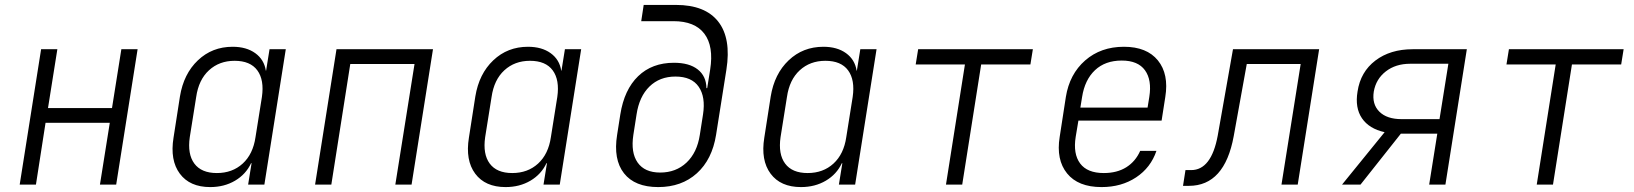

<svg xmlns="http://www.w3.org/2000/svg" viewBox="-20 -750 6640 780"><path d="M60 0 147 -550H213L175 -311H435L473 -550H539L452 0H386L426 -251H165L126 0Z M834 10Q751 10 710.5 -44.5Q670 -99 685 -191L711 -358Q726 -450 784 -505Q842 -560 925 -560Q981 -560 1017 -534Q1053 -508 1060 -463H1061L1075 -550H1141L1054 0H988L1002 -87H1000Q979 -42 935 -16Q891 10 834 10ZM861 -47Q924 -47 966 -85.5Q1008 -124 1018 -193L1044 -356Q1054 -425 1025.5 -464Q997 -503 933 -503Q871 -503 829 -464.5Q787 -426 777 -356L751 -193Q741 -124 769.5 -85.5Q798 -47 861 -47Z M1260 0 1347 -550H1739L1652 0H1586L1664 -490H1403L1326 0Z M2034 10Q1951 10 1910.5 -44.5Q1870 -99 1885 -191L1911 -358Q1926 -450 1984 -505Q2042 -560 2125 -560Q2181 -560 2217 -534Q2253 -508 2260 -463H2261L2275 -550H2341L2254 0H2188L2202 -87H2200Q2179 -42 2135 -16Q2091 10 2034 10ZM2061 -47Q2124 -47 2166 -85.5Q2208 -124 2218 -193L2244 -356Q2254 -425 2225.5 -464Q2197 -503 2133 -503Q2071 -503 2029 -464.5Q1987 -426 1977 -356L1951 -193Q1941 -124 1969.5 -85.5Q1998 -47 2061 -47Z M2654 10Q2559 10 2515 -46Q2471 -102 2487 -202L2500 -285Q2516 -386 2572.5 -440.5Q2629 -495 2718 -495Q2780 -495 2814.5 -468Q2849 -441 2850 -392H2853L2865 -467Q2880 -562 2841.5 -613Q2803 -664 2716 -664H2585L2595 -730H2726Q2845 -730 2898 -662Q2951 -594 2931 -467L2889 -202Q2873 -102 2811 -46Q2749 10 2654 10ZM2662 -49Q2726 -49 2769 -89.5Q2812 -130 2823 -202L2836 -285Q2847 -356 2818.5 -397.5Q2790 -439 2724 -439Q2660 -439 2618.5 -398.5Q2577 -358 2566 -285L2553 -202Q2542 -130 2570.5 -89.5Q2599 -49 2662 -49Z M3234 10Q3151 10 3110.5 -44.5Q3070 -99 3085 -191L3111 -358Q3126 -450 3184 -505Q3242 -560 3325 -560Q3381 -560 3417 -534Q3453 -508 3460 -463H3461L3475 -550H3541L3454 0H3388L3402 -87H3400Q3379 -42 3335 -16Q3291 10 3234 10ZM3261 -47Q3324 -47 3366 -85.5Q3408 -124 3418 -193L3444 -356Q3454 -425 3425.5 -464Q3397 -503 3333 -503Q3271 -503 3229 -464.5Q3187 -426 3177 -356L3151 -193Q3141 -124 3169.5 -85.5Q3198 -47 3261 -47Z M3823 0 3900 -488H3700L3710 -550H4176L4166 -488H3966L3889 0Z M4455 10Q4360 10 4315 -45.5Q4270 -101 4285 -194L4310 -356Q4325 -449 4388.5 -504.5Q4452 -560 4546 -560Q4639 -560 4684 -504.5Q4729 -449 4714 -356L4699 -260H4361L4350 -194Q4339 -125 4368 -86Q4397 -47 4464 -47Q4518 -47 4555.5 -70.5Q4593 -94 4612 -137H4678Q4655 -69 4595.5 -29.5Q4536 10 4455 10ZM4369 -313H4642L4649 -356Q4660 -425 4631.5 -464.5Q4603 -504 4537 -504Q4470 -504 4428.5 -465Q4387 -426 4376 -356Z M4786 5 4796 -59H4819Q4901 -59 4927 -199L4989 -550H5339L5252 0H5186L5264 -490H5045L4992 -197Q4955 5 4810 5Z M5432 0 5605 -213Q5542 -227 5513 -269.5Q5484 -312 5495 -378Q5507 -458 5567.5 -504Q5628 -550 5719 -550H5939L5852 0H5786L5819 -207H5671L5507 0ZM5674 -266H5828L5864 -491H5709Q5650 -491 5610 -460Q5570 -429 5561 -378Q5553 -327 5583.5 -296.5Q5614 -266 5674 -266Z M6223 0 6300 -488H6100L6110 -550H6576L6566 -488H6366L6289 0Z"/></svg>

Font: NKDuy Mono ExtraLight
Style: Italic
Weight: 200
Italic angle: -9°
Monospace: yes
Designer: NKDuy
Foundry: NKDuy
Version: Version 2.251; ttfautohint (v1.8.4.7-5d5b)